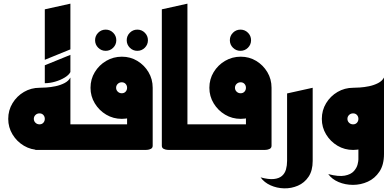

<svg xmlns="http://www.w3.org/2000/svg" viewBox="-20 -820 2145 1050"><path d="M173 0 238 -140H435V0ZM321 0V-200H365V0ZM225 -365V-463L365 -520V-426Q357 -410 334 -396Q311 -382 282 -373.5Q253 -365 225 -365ZM225 -493V-769L365 -800V-550ZM365 -170 196 -340Q209 -340 233 -341.5Q257 -343 283.5 -348.5Q310 -354 332.5 -365.5Q355 -377 365 -396ZM196.3 0Q149.5 0 110.8 -23Q72 -46 48.5 -84.8Q25 -123.6 25 -169.8Q25 -217 48.5 -255.7Q72 -294.4 111 -317.2Q150 -340 196.5 -340Q243 -340 281 -317Q319 -294 342 -255.7Q365 -217.3 365 -170Q365 -123 342 -84.5Q319 -46 281 -23Q243 0 196.3 0ZM196 -140Q209 -140 217 -148.7Q225 -157.4 225 -170Q225 -182.6 217 -191.3Q209 -200 196 -200Q183 -200 174 -191.3Q165 -182.6 165 -170Q165 -157.4 174 -148.7Q183 -140 196 -140Z M731 -542Q707 -542 690 -559Q673 -576 673 -600Q673 -624 690 -641Q707 -658 731 -658Q755 -658 772 -641Q789 -624 789 -600Q789 -576 772 -559Q755 -542 731 -542ZM558 -542Q534 -542 517 -559Q500 -576 500 -600Q500 -624 517 -641Q534 -658 558 -658Q582 -658 599 -641Q616 -624 616 -600Q616 -576 599 -559Q582 -542 558 -542Z M395 0V-140H675V-268L815 -340V-23Q815 -11 805 -6Q795 -1 785 -0.5Q775 0 775 0ZM646.3 -170Q599.5 -170 560.8 -193Q522 -216 498.5 -254.8Q475 -293.6 475 -339.8Q475 -387 498.5 -425.7Q522 -464.4 561 -487.2Q600 -510 646.5 -510Q693 -510 731 -487Q769 -464 792 -425.7Q815 -387.3 815 -340Q815 -293 792 -254.5Q769 -216 731 -193Q693 -170 646.3 -170ZM646 -310Q659 -310 667 -318.7Q675 -327.4 675 -340Q675 -352.6 667 -361.3Q659 -370 646 -370Q633 -370 624 -361.3Q615 -352.6 615 -340Q615 -327.4 624 -318.7Q633 -310 646 -310Z M905 0Q905 0 895 -0.5Q885 -1 875 -6Q865 -11 865 -23V-769L1005 -800V-140H1085V0Z M1295 -542Q1271 -542 1254 -559Q1237 -576 1237 -600Q1237 -624 1254 -641Q1271 -658 1295 -658Q1319 -658 1336 -641Q1353 -624 1353 -600Q1353 -576 1336 -559Q1319 -542 1295 -542Z M1045 0V-140H1325V-268L1465 -340V-23Q1465 -11 1455 -6Q1445 -1 1435 -0.5Q1425 0 1425 0ZM1296.3 -170Q1249.5 -170 1210.8 -193Q1172 -216 1148.5 -254.8Q1125 -293.6 1125 -339.8Q1125 -387 1148.5 -425.7Q1172 -464.4 1211 -487.2Q1250 -510 1296.5 -510Q1343 -510 1381 -487Q1419 -464 1442 -425.7Q1465 -387.3 1465 -340Q1465 -293 1442 -254.5Q1419 -216 1381 -193Q1343 -170 1296.3 -170ZM1296 -310Q1309 -310 1317 -318.7Q1325 -327.4 1325 -340Q1325 -352.6 1317 -361.3Q1309 -370 1296 -370Q1283 -370 1274 -361.3Q1265 -352.6 1265 -340Q1265 -327.4 1274 -318.7Q1283 -310 1296 -310Z M1405 150Q1449 162 1477.5 159Q1506 156 1522 142Q1538 128 1544 106.5Q1550 85 1550 60V-309L1690 -340V60Q1690 113 1667.5 146.5Q1645 180 1609 195.5Q1573 211 1533.5 210Q1494 209 1459.5 193.5Q1425 178 1405 150Z M1775 132Q1832 147 1865.5 140.5Q1899 134 1915 116Q1931 98 1935.5 79.5Q1940 61 1940 52V-128L2080 -170V22Q2080 81.2 2055 118.6Q2030 156 1991.5 173.5Q1953 191 1910.5 191Q1868 191 1831.5 175.5Q1795 160 1775 132ZM2080 -170 1911 -340Q1924 -340 1948 -341.5Q1972 -343 1998.5 -348.5Q2025 -354 2047.5 -365.5Q2070 -377 2080 -396ZM1911.3 0Q1864.5 0 1825.8 -23Q1787 -46 1763.5 -84.8Q1740 -123.6 1740 -169.8Q1740 -217 1763.5 -255.7Q1787 -294.4 1826 -317.2Q1865 -340 1911.5 -340Q1958 -340 1996 -317Q2034 -294 2057 -255.7Q2080 -217.3 2080 -170Q2080 -123 2057 -84.5Q2034 -46 1996 -23Q1958 0 1911.3 0ZM1911 -140Q1924 -140 1932 -148.7Q1940 -157.4 1940 -170Q1940 -182.6 1932 -191.3Q1924 -200 1911 -200Q1898 -200 1889 -191.3Q1880 -182.6 1880 -170Q1880 -157.4 1889 -148.7Q1898 -140 1911 -140Z"/></svg>

Font: Reem Kufi Fun
Style: Regular
Weight: 400
Designer: Khaled Hosny
Version: Version 1.005